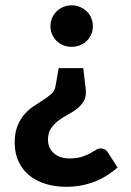

<svg xmlns="http://www.w3.org/2000/svg" viewBox="-20 -544 502 738"><path d="M432 100Q414 115.5 393.2 129Q372.5 142.5 348 152.5Q323.5 162.5 295.5 168.2Q267.5 174 235 174Q190 174 153.2 162.2Q116.5 150.5 90.8 128.8Q65 107 50.8 75.5Q36.5 44 36.5 4.5Q36.5 -33.5 47.2 -60Q58 -86.5 74.2 -105Q90.5 -123.5 110 -136.2Q129.5 -149 147 -160.2Q164.5 -171.5 177.2 -183Q190 -194.5 193 -210.5L205.5 -282H300L309.5 -201Q312.5 -175 303.2 -157.8Q294 -140.5 277.8 -127.5Q261.5 -114.5 241.8 -104Q222 -93.5 205 -80.8Q188 -68 176.2 -50.8Q164.5 -33.5 164.5 -7.5Q164.5 25.5 187.2 45.2Q210 65 247.5 65Q274.5 65 293.5 59Q312.5 53 325.8 45.8Q339 38.5 348.5 32.5Q358 26.5 366.5 26.5Q386 26.5 395.5 43ZM174 -443.5Q174 -460 180.2 -474.8Q186.5 -489.5 197.5 -500.2Q208.5 -511 223.2 -517.2Q238 -523.5 255.5 -523.5Q272.5 -523.5 287.5 -517.2Q302.5 -511 313.5 -500.2Q324.5 -489.5 330.8 -474.8Q337 -460 337 -443.5Q337 -426.5 330.8 -412Q324.5 -397.5 313.5 -386.8Q302.5 -376 287.5 -370Q272.5 -364 255.5 -364Q238 -364 223.2 -370Q208.5 -376 197.5 -386.8Q186.5 -397.5 180.2 -412Q174 -426.5 174 -443.5Z"/></svg>

Font: LatoLatin Heavy
Style: Regular
Weight: 800
Designer: Lukasz Dziedzic with Adam Twardoch and Botio Nikoltchev
Foundry: tyPoland Lukasz Dziedzic
Version: Version 2.015; 2015-08-06; http://www.latofonts.com/